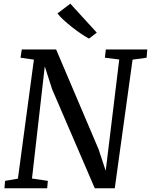

<svg xmlns="http://www.w3.org/2000/svg" viewBox="-20 -1008 809 1028"><path d="M3.8 0 7.1 -39.6 75.9 -51.5 161.5 -688.7 89.9 -699 96.5 -743H280.6L507.9 -208.5L546 -93.6L618.4 -689.4L541.6 -699L546.6 -743H768.5L764.9 -699L689.8 -688.7L594.5 0H487.4L259 -530.5L219.7 -652.7L151.3 -52.2L236.2 -39.6L232.6 0ZM456.7 -801.3Q439.4 -810.3 415.4 -826.4Q391.4 -842.5 366.5 -862Q341.6 -881.6 320.5 -901Q299.4 -920.4 287.7 -936.1L356.5 -988.3L498.1 -833.3Z"/></svg>

Font: Merriweather Light
Style: Italic
Weight: 300
Italic angle: -7.8°
Designer: Eben Sorkin
Foundry: Eben Sorkin
Version: Version 2.101